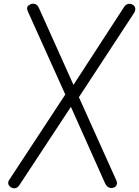

<svg xmlns="http://www.w3.org/2000/svg" viewBox="-20 -1024 756 1044"><path d="M36.5 -7.5Q27 -15 25 -25Q23 -35 30.5 -46.5L335 -510L132.5 -959.5Q124 -979 129.2 -987.5Q134.5 -996 146 -1001Q153.5 -1004 162 -1003.8Q170.5 -1003.5 178.2 -998.5Q186 -993.5 191.5 -981L379.5 -562.5L655 -986.5Q661.5 -996.5 670.2 -1000.5Q679 -1004.5 688.2 -1003.2Q697.5 -1002 705 -996Q714 -989.5 715.5 -977.5Q717 -965.5 707 -950.5L409 -495.5L611.5 -45.5Q618.5 -30 614.8 -20Q611 -10 602 -5.5Q593 -1 583.5 -1.5Q574 -2 565.5 -8.5Q557 -15 551 -28L365.5 -443L84.5 -16Q78 -6.5 69.8 -2.8Q61.5 1 52.8 -0.5Q44 -2 36.5 -7.5Z"/></svg>

Font: Edu NSW ACT Cursive
Style: Regular
Weight: 400
Designer: Tina and Corey Anderson, Eben Sorkin, Mirko Velimirovic
Foundry: Sorkin Type Co.
Version: Version 2.000